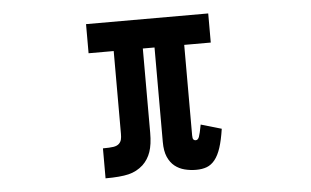

<svg xmlns="http://www.w3.org/2000/svg" viewBox="-43 -550 1087 670"><g transform="rotate(-5 500.0 -215.0)"><path d="M720 -81Q714 -41 705.5 -15Q697 11 684.5 26.5Q672 42 656 48Q640 54 619 54Q598 54 578.5 49Q559 44 544 32Q529 20 520 -0.5Q511 -21 511 -53V-384H470V-89Q470 -48 461 -22Q452 4 433 22Q411 42 382 49Q353 56 301 56V-49Q325 -49 338 -51Q351 -53 358 -60Q364 -66 366 -74Q368 -82 368 -94V-384H280V-486H708V-384H615V-67Q615 -56 618 -52.5Q621 -49 626 -49Q634 -49 638 -59.5Q642 -70 648 -102Z"/></g></svg>

Font: NanumGothicCoding
Style: Bold
Weight: 700
Monospace: yes
Designer: Kwon Bruce; Nicolas Noh; Sung-woo Choi; Go-un Cha; Soo-hyun Park;
Foundry: NHN Corporation
Version: Version 2.000;PS 1;hotconv 1.0.49;makeotf.lib2.0.14853